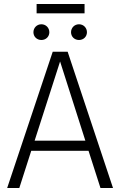

<svg xmlns="http://www.w3.org/2000/svg" viewBox="-20 -945 605 965"><path d="M405 -925H164V-878H405ZM188 -744C211 -744 228 -761 228 -783C228 -805 211 -823 188 -823C165 -823 148 -805 148 -783C148 -761 165 -744 188 -744ZM337 -783C337 -761 354 -744 377 -744C400 -744 417 -761 417 -783C417 -805 400 -823 377 -823C354 -823 337 -805 337 -783ZM485 0H548L320 -685H245L16 0H77L137 -187H425ZM154 -238 282 -636 409 -238Z"/></svg>

Font: FiraGO Light
Style: Regular
Weight: 300
Designer: bBox Type
Foundry: bBox Type GmbH
Version: Version 1.001;PS 001.001;hotconv 1.0.88;makeotf.lib2.5.64775